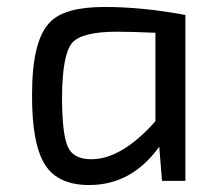

<svg xmlns="http://www.w3.org/2000/svg" viewBox="-20 -519 613 551"><path d="M445 0 437 -98Q358 12 236 12Q147 12 110 -45Q71 -105 72 -249Q72 -404 124 -456Q166 -499 280 -499Q389 -499 512 -476V0ZM426 -425Q354 -428 316 -428Q215 -428 187 -396Q159 -363 158 -242Q158 -133 175 -97Q191 -62 242 -62Q329 -62 426 -171Z"/></svg>

Font: Taylor Sans
Style: Regular
Weight: 400
Italic angle: -8°
Designer: Natanael Gama
Version: Version 1.001 September 8, 2015